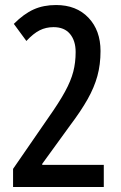

<svg xmlns="http://www.w3.org/2000/svg" viewBox="-20 -744 481 764"><path d="M393 0H32V-72L172 -275Q215 -336 238.5 -379Q262 -422 271.5 -458.5Q281 -495 281 -537Q281 -582 258.5 -609Q236 -636 193 -636Q163 -636 138 -623.5Q113 -611 85 -581L35 -649Q75 -689 114 -706.5Q153 -724 203 -724Q284 -724 332 -673.5Q380 -623 380 -541Q380 -487 367.5 -441.5Q355 -396 328.5 -349Q302 -302 259 -245L148 -92V-88H393Z"/></svg>

Font: Noto Sans Lao UI ExtCond Med
Style: Regular
Weight: 500
Width: 2
Designer: Monotype Design Team
Foundry: Monotype Imaging Inc.
Version: Version 2.000; ttfautohint (v1.8.4.7-5d5b)